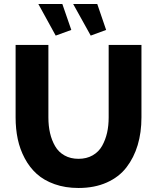

<svg xmlns="http://www.w3.org/2000/svg" viewBox="-20 -935 787 961"><path d="M171.9 -915H292L336.9 -785.2L258.8 -756.8ZM346.2 -915H466.8L511.2 -785.2L434.1 -756.8ZM373 5.9Q306.6 5.9 253.2 -13.2Q199.7 -32.2 163.8 -64.7Q127.9 -97.2 103.8 -142.6Q79.6 -188 68.8 -239Q58.1 -290 58.1 -347.2V-710H222.2V-347.2Q222.2 -304.7 230.5 -268.8Q238.8 -232.9 255.9 -203.4Q272.9 -173.8 303 -157Q333 -140.1 373 -140.1Q413.6 -140.1 443.8 -157.5Q474.1 -174.8 491 -204.8Q507.8 -234.9 515.9 -270.3Q523.9 -305.7 523.9 -347.2V-710H688V-347.2Q688 -272 669.2 -209Q650.4 -146 613 -97.4Q575.7 -48.8 514.4 -21.5Q453.1 5.9 373 5.9Z"/></svg>

Font: Raleway-v4020 ExtraBold
Style: Regular
Weight: 800
Designer: Matt McInerney, Pablo Impallari, Rodrigo Fuenzalida
Foundry: Matt McInerney, Pablo Impallari, Rodrigo Fuenzalida
Version: Version 4.020;PS 004.020;hotconv 1.0.88;makeotf.lib2.5.64775